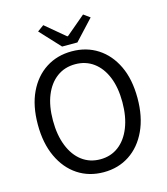

<svg xmlns="http://www.w3.org/2000/svg" viewBox="-136 -1048 1013 1165"><g transform="rotate(-15 371.0 -465.5)"><path d="M371 13Q279 13 208.5 -33.5Q138 -80 98 -166Q58 -252 58 -369Q58 -487 98 -571Q138 -655 208.5 -700.5Q279 -746 371 -746Q463 -746 533.5 -700.5Q604 -655 644 -571Q684 -487 684 -369Q684 -252 644 -166Q604 -80 533.5 -33.5Q463 13 371 13ZM371 -68Q437 -68 486 -105Q535 -142 562 -210Q589 -278 589 -369Q589 -461 562 -527Q535 -593 486 -629Q437 -665 371 -665Q305 -665 256 -629Q207 -593 180 -527Q153 -461 153 -369Q153 -278 180 -210Q207 -142 256 -105Q305 -68 371 -68ZM323 -789 206 -915 246 -944 369 -841H374L496 -944L536 -915L419 -789Z"/></g></svg>

Font: Chocolate Classical Sans
Style: Regular
Weight: 400
Designer: 田海東、宇文滿月
Foundry: Moonlit Owen
Version: Version 1.001